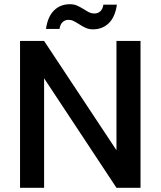

<svg xmlns="http://www.w3.org/2000/svg" viewBox="-20 -890 761 910"><path d="M646 0H532L189 -519V0H75V-696H189L532 -178V-696H646ZM198 -753Q206 -811 236 -840.5Q266 -870 311 -870Q330 -870 344 -864Q358 -858 378 -846Q393 -836 403.5 -831Q414 -826 427 -826Q444 -826 455.5 -836.5Q467 -847 470 -868H534Q526 -810 496 -780.5Q466 -751 421 -751Q402 -751 387 -757.5Q372 -764 354 -776Q336 -787 326.5 -791.5Q317 -796 305 -796Q288 -796 276.5 -785Q265 -774 262 -753Z"/></svg>

Font: Poppins-tnum Medium
Style: Regular
Weight: 500
Designer: Ninad Kale (Devanagari), Jonny Pinhorn (Latin)
Foundry: Indian Type Foundry
Version: Version 4.004